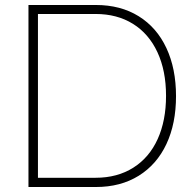

<svg xmlns="http://www.w3.org/2000/svg" viewBox="-20 -749 781 769"><path d="M94 -729H364Q463 -729 535.5 -684Q608 -639 646.5 -556.5Q685 -474 685 -364Q685 -254 646.5 -172Q608 -90 535.5 -45Q463 0 364 0H94ZM645 -365Q645 -466 610.5 -540Q576 -614 512.5 -653.5Q449 -693 363 -693H132V-37H363Q450 -37 514 -77.5Q578 -118 611.5 -192Q645 -266 645 -365Z"/></svg>

Font: Mona Sans VF XLt
Style: Regular
Weight: 200
Designer: Deni Anggara
Foundry: GitHub
Version: Version 2.000;Glyphs 3.2.3 (3260)